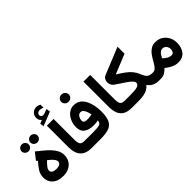

<svg xmlns="http://www.w3.org/2000/svg" viewBox="28 -1689 2500 2500"><g transform="rotate(-45 1278.5 -438.5)"><path d="M147.5 -377.4 128.4 -394.5 204.6 -492.2Q249 -456.5 291.7 -421.4Q334.5 -386.2 369.1 -349.4Q403.8 -312.5 424.3 -272.5Q444.8 -232.4 444.8 -187.5Q444.8 -129.9 418.9 -88.4Q393.1 -46.9 347.7 -24.4Q302.2 -2 243.2 -2Q145.5 -2 93.5 -50Q41.5 -98.1 41.5 -170.9Q41.5 -231.4 71.5 -279.1Q101.6 -326.7 147.5 -377.4ZM328.1 -188Q328.1 -205.1 313.7 -225.1Q299.3 -245.1 278.3 -264.6Q257.3 -284.2 237.3 -299.3Q208 -272.5 183.1 -241Q158.2 -209.5 158.2 -183.1Q158.2 -159.2 180.4 -145.3Q202.6 -131.3 242.7 -131.3Q328.1 -131.3 328.1 -188ZM246.1 -614.3Q246.1 -640.6 265.1 -658.9Q284.2 -677.2 311.5 -677.2Q338.9 -677.2 357.7 -658.9Q376.5 -640.6 376.5 -614.3Q376.5 -587.9 357.7 -569.6Q338.9 -551.3 311.5 -551.3Q284.2 -551.3 265.1 -569.6Q246.1 -587.9 246.1 -614.3ZM83 -614.3Q83 -640.6 102.3 -658.9Q121.6 -677.2 148.4 -677.2Q175.8 -677.2 194.6 -658.9Q213.4 -640.6 213.4 -614.3Q213.4 -587.9 194.6 -569.6Q175.8 -551.3 148.4 -551.3Q121.6 -551.3 102.3 -569.6Q83 -587.9 83 -614.3Z M561 -716.8Q544.4 -730.5 535.2 -746.3Q525.9 -762.2 525.9 -789.1Q525.9 -832.5 555.9 -860.4Q585.9 -888.2 624.5 -888.2Q644.5 -888.2 658.4 -883.8Q672.4 -879.4 687 -871.1L687.5 -814.9Q659.7 -829.1 631.3 -829.1Q611.8 -829.1 595 -817.4Q578.1 -805.7 578.1 -782.7Q578.6 -769 591.3 -757.3Q604 -745.6 629.9 -749Q630.9 -749 633.8 -750L703.1 -775.4L710.9 -720.2L518.1 -644L509.8 -697.3ZM553.2 -618.7H676.8V-231.9Q676.8 -176.8 693.4 -154.1Q710 -131.3 758.3 -131.3H769.5V0H758.3Q553.2 0 553.2 -222.2Z M904.3 -704.6Q904.3 -732.4 924.6 -751.7Q944.8 -771 973.6 -771Q1002.4 -771 1022.5 -751.7Q1042.5 -732.4 1042.5 -704.6Q1042.5 -676.8 1022.5 -657.5Q1002.4 -638.2 973.6 -638.2Q944.8 -638.2 924.6 -657.5Q904.3 -676.8 904.3 -704.6ZM936.5 -131.3Q1002.4 -131.3 1036.1 -142.3Q1069.8 -153.3 1070.3 -197.8Q1033.2 -189 989.7 -189Q904.3 -189 855.5 -224.6Q806.6 -260.3 806.6 -338.9Q806.6 -377.9 818.8 -417.2Q831.1 -456.5 854.5 -488.8Q877.9 -521 911.4 -540.5Q944.8 -560.1 986.8 -560.1Q1042 -560.1 1080.1 -533Q1118.2 -505.9 1141.6 -460.2Q1165 -414.6 1175.8 -358.6Q1186.5 -302.7 1186.5 -245.1Q1186.5 -144.5 1159.7 -91.6Q1132.8 -38.6 1076.4 -19.3Q1020 0 930.7 0H752V-131.3ZM989.3 -301.8Q1026.9 -301.8 1066.9 -311Q1063 -336.4 1053.5 -365Q1043.9 -393.6 1027.3 -413.6Q1010.7 -433.6 985.8 -433.6Q963.9 -433.6 949 -419.2Q934.1 -404.8 926.5 -384.3Q918.9 -363.8 918.9 -344.2Q918.9 -316.9 939 -309.3Q959 -301.8 989.3 -301.8Z M1295.4 -687H1418.9V-231.9Q1418.9 -176.8 1435.5 -154.1Q1452.1 -131.3 1500.5 -131.3H1512.2V0H1500.5Q1394.5 0 1345 -55.4Q1295.4 -110.8 1295.4 -222.7Z M1658.7 -455.6Q1722.2 -416.5 1765.9 -384.3Q1809.6 -352.1 1838.9 -316.7Q1868.2 -281.2 1888.2 -232.4Q1903.3 -195.8 1917.5 -173.6Q1931.6 -151.4 1952.9 -141.4Q1974.1 -131.3 2009.8 -131.3H2023.4V0H2009.8Q1952.1 0 1912.4 -18.1Q1872.6 -36.1 1844.2 -77.6Q1820.3 -49.3 1790.8 -32.2Q1761.2 -15.1 1718.5 -7.6Q1675.8 0 1612.3 0H1494.1V-131.3H1611.8Q1693.4 -131.3 1732.7 -143.6Q1772 -155.8 1772 -192.9Q1772 -211.9 1748.3 -235.1Q1724.6 -258.3 1688.7 -283Q1652.8 -307.6 1614.7 -332Q1576.7 -356.4 1547.4 -377.9Q1527.8 -392.1 1517.6 -414.6Q1507.3 -437 1507.3 -460.9Q1507.3 -488.3 1520.3 -510.7Q1533.2 -533.2 1558.6 -543.5L1930.7 -695.3V-565.9Z M2346.7 11.2Q2296.4 11.2 2252.9 -10.5Q2209.5 -32.2 2166.5 -66.4Q2138.7 -38.1 2109.6 -19Q2080.6 0 2025.4 0H2004.9V-131.3H2022.9Q2048.8 -131.3 2068.6 -150.1Q2088.4 -168.9 2106.2 -198.2Q2124 -227.5 2143.1 -260.7Q2162.1 -293.9 2186.3 -323.2Q2210.4 -352.5 2242.7 -371.3Q2274.9 -390.1 2319.3 -390.1Q2379.4 -390.1 2423.6 -361.6Q2467.8 -333 2491.7 -286.1Q2515.6 -239.3 2515.6 -183.6Q2515.6 -98.1 2473.1 -43.5Q2430.7 11.2 2346.7 11.2ZM2323.2 -265.1Q2302.2 -265.1 2285.4 -251.2Q2268.6 -237.3 2255.9 -216.8Q2243.2 -196.3 2233.9 -177.2Q2261.2 -151.4 2286.6 -136.7Q2305.2 -126 2320.3 -121.8Q2335.4 -117.7 2347.2 -117.7Q2375 -117.7 2387.5 -136.2Q2399.9 -154.8 2399.9 -181.2Q2399.9 -215.8 2379.6 -240.5Q2359.4 -265.1 2323.2 -265.1Z"/></g></svg>

Font: Vazirmatn RD
Style: Bold
Weight: 700
Designer: Saber Rastikerdar
Foundry: Saber Rastikerdar
Version: Version 32.102